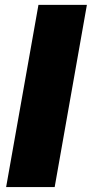

<svg xmlns="http://www.w3.org/2000/svg" viewBox="-20 -760 373 780"><path d="M4.9 0 136.2 -740.2H333L202.1 0Z"/></svg>

Font: Poppins ExtraBold
Style: Italic
Weight: 800
Italic angle: -10°
Designer: Ninad Kale (Devanagari), Jonny Pinhorn (Latin)
Foundry: Indian Type Foundry
Version: Version 3.200;PS 1.000;hotconv 16.6.54;makeotf.lib2.5.65590